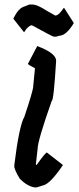

<svg xmlns="http://www.w3.org/2000/svg" viewBox="-20 -852 351 850"><path d="M144.5 -647.5H146.5Q228.5 -616.2 228.5 -583Q217.8 -405.3 209 -405.3Q146.5 -228.5 146.5 -192.4L138.7 -124L140.6 -122.1H142.6Q181.2 -176.8 187.5 -176.8L257.8 -122.1V-120.1Q204.1 -41 173.8 -32.2L142.6 -22.5H132.8Q101.6 -27.3 68.4 -59.6Q43 -100.1 43 -118.2Q64.5 -294.9 87.9 -335Q127 -451.7 127 -469.7L134.8 -549.8Q104.5 -565.4 103.5 -569.3ZM109.9 -832H123.5Q144.7 -832 186.4 -804.7L224.7 -783.2Q240.1 -783.2 261.6 -816.4H264.4L306.7 -750Q273.6 -693.4 239.7 -693.4Q233.6 -689.5 222 -689.5H219.2Q212.7 -689.5 124.9 -738.3L119.4 -740.2Q103 -736.3 86.6 -709L38.8 -769.5Q61 -814.5 85.3 -822.3Z"/></svg>

Font: ww_drahtTSB
Style: Regular
Weight: 400
Designer: Dr. Wolfgang Wiebecke
Version: Version 1.06 May 21, 2010, initial release